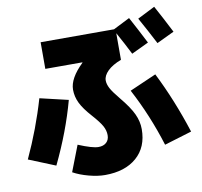

<svg xmlns="http://www.w3.org/2000/svg" viewBox="-96 -953 1193 1136"><g transform="rotate(-10 500.0 -385.0)"><path d="M610 -351Q663 -287 684 -241.5Q705 -196 705 -150Q705 -42 635 19Q565 80 445 80Q401 80 348 66Q295 52 255 30L315 -125Q399 -90 435 -90Q465 -90 482.5 -106Q500 -122 500 -150Q500 -178 485 -205.5Q470 -233 428 -280Q383 -330 364 -369Q345 -408 345 -450Q345 -518 428 -598L427 -600H205V-760H646L745 -810Q791 -725 830 -648L727 -599Q695 -663 655 -735V-575Q602 -555 573.5 -527Q545 -499 545 -470Q545 -448 558.5 -422.5Q572 -397 610 -351ZM990 -685 885 -635Q840 -722 798 -797L903 -850Q939 -785 990 -685ZM990 -85 825 -35Q768 -219 680 -385L840 -455Q926 -284 990 -85ZM170 -25 10 -90Q89 -260 140 -435L310 -395Q261 -214 170 -25Z"/></g></svg>

Font: Mplus 1p Black
Style: Regular
Weight: 900
Version: Version 1.061